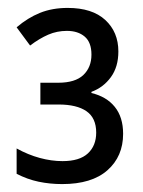

<svg xmlns="http://www.w3.org/2000/svg" viewBox="-20 -873 362 485"><path d="M151 -853Q213 -853 246 -822.5Q279 -792 279 -743Q279 -704 260 -678Q241 -652 211 -641V-638Q249 -629 270 -603Q291 -577 291 -535Q291 -478 251.5 -443Q212 -408 137 -408Q106 -408 77.5 -414Q49 -420 22 -434V-498Q51 -482 80.5 -474Q110 -466 138 -466Q181 -466 202 -485.5Q223 -505 223 -538Q223 -575 198.5 -592Q174 -609 128 -609H82V-664H127Q170 -664 190.5 -683.5Q211 -703 211 -735Q211 -766 194 -780.5Q177 -795 149 -795Q124 -795 102 -785.5Q80 -776 56 -758L22 -804Q50 -828 81 -840.5Q112 -853 151 -853Z"/></svg>

Font: Noto Sans Display SemiCondensed
Style: Regular
Weight: 400
Width: 4
Version: Version 2.003